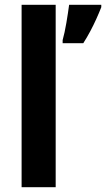

<svg xmlns="http://www.w3.org/2000/svg" viewBox="-20 -780 442 800"><path d="M212 0H70V-760H212ZM402 -750Q393 -727 381.5 -701.5Q370 -676 356.5 -650.5Q343 -625 327 -600H241V-613Q245 -627 249 -645.5Q253 -664 256.5 -684.5Q260 -705 263 -725Q266 -745 268 -760H402Z"/></svg>

Font: Noto Sans Thai SemiCondensed
Style: Bold
Weight: 700
Width: 4
Designer: Monotype Design Team
Foundry: Monotype Imaging Inc.
Version: Version 2.001